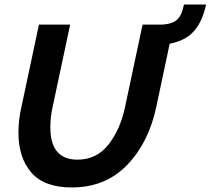

<svg xmlns="http://www.w3.org/2000/svg" viewBox="-20 -818 925 843"><path d="M788 -798H885Q865 -708 817 -667Q784 -638 725 -626L666 -348Q633 -192 538 -93.5Q443 5 295 5Q174 5 117.5 -60.5Q61 -126 61 -235Q61 -292 74 -348L151 -710H288L211 -348Q201 -304 201 -259Q201 -117 320 -117Q404 -117 456 -183Q508 -249 529 -348L606 -710H694Q737 -713 758 -732Q762 -736 765 -740Q768 -744 771 -749Q774 -754 775.5 -757Q777 -760 779 -767Q781 -774 782 -776.5Q783 -779 785 -787.5Q787 -796 788 -798Z"/></svg>

Font: Raleway-v4020
Style: Bold Italic
Weight: 700
Italic angle: -12°
Designer: Matt McInerney, Pablo Impallari, Rodrigo Fuenzalida
Foundry: Matt McInerney, Pablo Impallari, Rodrigo Fuenzalida
Version: Version 4.020;PS 004.020;hotconv 1.0.88;makeotf.lib2.5.64775